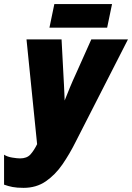

<svg xmlns="http://www.w3.org/2000/svg" viewBox="-33 -906 644 936"><path d="M82 9.8Q49.3 9.8 28.1 5.6Q6.8 1.5 -13.2 -5.9V-151.9Q2.4 -141.6 26.9 -137.7Q51.3 -133.8 64.9 -133.8Q98.1 -133.8 115.5 -153.1Q132.8 -172.4 147.9 -203.1L96.2 -713.9H267.1L276.9 -528.8Q277.8 -516.6 278.8 -494.4Q279.8 -472.2 280.8 -450.4Q281.7 -428.7 282.2 -416Q293.5 -444.8 307.4 -478.5Q321.3 -512.2 337.9 -547.9L412.1 -713.9H590.8L335 -212.9Q306.6 -155.8 271.5 -104.7Q236.3 -53.7 190.2 -22Q144 9.8 82 9.8ZM208 -771 231.9 -886.2H513.2L489.3 -771Z"/></svg>

Font: Open Sans Condensed ExtraBold
Style: Italic
Weight: 800
Width: 3
Italic angle: -12°
Designer: Monotype Design Team
Foundry: Monotype Imaging Inc.
Version: Version 3.003; ttfautohint (v1.8.4)